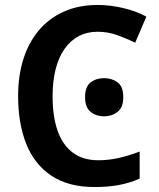

<svg xmlns="http://www.w3.org/2000/svg" viewBox="-20 -744 640 774"><path d="M373 -616Q331 -616 297 -598Q263 -580 239.5 -546Q216 -512 204 -464Q192 -416 192 -356Q192 -275 212 -217.5Q232 -160 273 -129Q314 -98 376 -98Q419 -98 460 -107.5Q501 -117 543 -133V-24Q502 -6 458.5 2Q415 10 361 10Q256 10 187.5 -35.5Q119 -81 86 -163.5Q53 -246 53 -357Q53 -438 74 -505Q95 -572 136 -621Q177 -670 237 -697Q297 -724 374 -724Q424 -724 477 -711.5Q530 -699 570 -677L525 -572Q490 -589 452.5 -602.5Q415 -616 373 -616ZM323 -352Q323 -395 345.5 -412Q368 -429 400 -429Q431 -429 454 -412Q477 -395 477 -352Q477 -311 454 -293Q431 -275 400 -275Q368 -275 345.5 -293Q323 -311 323 -352Z"/></svg>

Font: Noto Sans Display SemiBold
Style: Regular
Weight: 600
Designer: Monotype Design Team
Foundry: Monotype Imaging Inc.
Version: Version 2.003